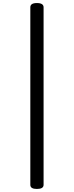

<svg xmlns="http://www.w3.org/2000/svg" viewBox="-20 -1163 485 1260"><path d="M222 77Q179 77 179 50V-1115Q179 -1143 222 -1143Q266 -1143 266 -1115V50Q266 77 222 77Z"/></svg>

Font: Playwrite AR
Style: Regular
Weight: 400
Designer: Veronika Burian, José Scaglione
Foundry: TypeTogether
Version: Version 1.002